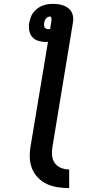

<svg xmlns="http://www.w3.org/2000/svg" viewBox="-20 -755 540 988"><path d="M336 213Q307 213 277.5 208.5Q248 204 222.5 192.5Q197 181 177 161Q157 141 146 115Q135 89 133.5 59.5Q132 30 137 0L227 -540Q224 -539 221.5 -539Q219 -539 217 -539Q197 -539 178 -544.5Q159 -550 146.5 -564Q134 -578 130.5 -597.5Q127 -617 130 -637Q133 -650 137.5 -664Q142 -678 151 -690Q160 -702 172 -711Q184 -720 197.5 -725.5Q211 -731 225 -733Q239 -735 253 -735Q267 -735 281.5 -733Q296 -731 308.5 -726Q321 -721 332 -712.5Q343 -704 349 -692Q355 -680 356.5 -666Q358 -652 355 -637L250 0Q246 22 248 44.5Q250 67 262 84Q274 101 294 109Q314 117 336 117ZM228 -605Q231 -605 233 -605Q235 -605 238 -606L243 -637Q244 -642 244.5 -646.5Q245 -651 245 -656Q245 -661 243.5 -665.5Q242 -670 237 -670Q231 -670 225.5 -667Q220 -664 216 -659Q212 -654 210 -648.5Q208 -643 207 -637Q206 -631 206.5 -625Q207 -619 209.5 -614.5Q212 -610 217 -607.5Q222 -605 228 -605Z"/></svg>

Font: Iosevka Slab Oblique
Style: Bold
Weight: 700
Italic angle: -9°
Monospace: yes
Designer: Belleve Invis
Foundry: Belleve Invis
Version: Version 11.1.1; ttfautohint (v1.8.3)